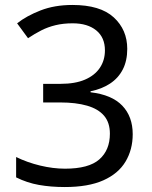

<svg xmlns="http://www.w3.org/2000/svg" viewBox="-20 -744 612 774"><path d="M493 -547Q493 -499 475 -464Q457 -429 423.5 -407Q390 -385 345 -376V-372Q431 -362 473 -318Q515 -274 515 -203Q515 -141 486 -92.5Q457 -44 396.5 -17Q336 10 241 10Q185 10 137 1.5Q89 -7 45 -29V-111Q90 -89 142 -76.5Q194 -64 242 -64Q338 -64 380.5 -101.5Q423 -139 423 -205Q423 -250 399.5 -277.5Q376 -305 331 -318Q286 -331 223 -331H154V-406H224Q283 -406 322.5 -423Q362 -440 382.5 -470.5Q403 -501 403 -541Q403 -593 368 -621.5Q333 -650 273 -650Q235 -650 204 -642.5Q173 -635 146.5 -621.5Q120 -608 93 -590L49 -650Q87 -680 143.5 -702Q200 -724 272 -724Q384 -724 438.5 -674Q493 -624 493 -547Z"/></svg>

Font: uguzrati25
Style: Book
Weight: 400
Designer: Jelle Bosma - Monotype Design Team, Universal Thirst
Foundry: Monotype Imaging Inc.
Version: Version 2.106